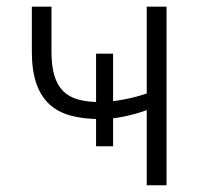

<svg xmlns="http://www.w3.org/2000/svg" viewBox="-20 -548 590 568"><path d="M314.5 -115.2H264.2V-389.2H314.5ZM472.7 0H414.1V-222.2Q383.3 -210.9 347.4 -203.4Q311.5 -195.8 275.9 -195.8Q226.6 -195.8 189 -206.1Q151.4 -216.3 126 -239.7Q100.6 -263.2 87.4 -301.3Q74.2 -339.4 74.2 -394.5V-528.3H132.3V-394.5Q132.3 -352.1 141.1 -323.5Q149.9 -294.9 167.5 -277.8Q185.1 -260.7 212.2 -253.4Q239.3 -246.1 275.9 -246.1Q313 -247.1 348.9 -254.2Q384.8 -261.2 414.1 -271.5V-528.3H472.7Z"/></svg>

Font: Melbourne
Style: Light
Weight: 300
Designer: Google
Version: Version 2.000980; 2014